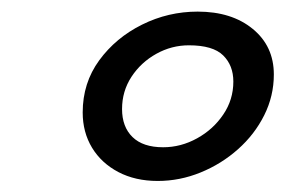

<svg xmlns="http://www.w3.org/2000/svg" viewBox="-20 -770 504 339"><path d="M258.5 -450.5Q219 -450.5 189 -466.2Q159 -482 142.5 -509.2Q126 -536.5 126 -571.5Q126 -623.5 155.2 -663.5Q184.5 -703.5 230.8 -726.5Q277 -749.5 329 -749.5Q389 -749.5 426.2 -719Q463.5 -688.5 463.5 -638.5Q463.5 -600.5 446.5 -566.5Q429.5 -532.5 400.2 -506.5Q371 -480.5 334.2 -465.5Q297.5 -450.5 258.5 -450.5ZM268 -510Q299.5 -510 328 -525.8Q356.5 -541.5 374.2 -567.8Q392 -594 392 -626Q392 -654.5 374 -672.2Q356 -690 313.5 -690Q283 -690 256 -675Q229 -660 212.2 -634.5Q195.5 -609 195.5 -577.5Q195.5 -546 214 -528Q232.5 -510 268 -510Z"/></svg>

Font: Grandstander Thin Light
Style: Italic
Weight: 300
Italic angle: -15°
Version: Version 1.200